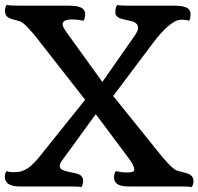

<svg xmlns="http://www.w3.org/2000/svg" viewBox="-20 -772 821 795"><path d="M61 0Q0 0 0 -40.5Q0 -55.7 7.8 -63.5Q18.6 -59.1 37.6 -59.1Q56.6 -59.1 69.8 -63.2Q83 -67.4 96.2 -76.2Q121.6 -93.8 152.8 -134.8L332.5 -358.9L123.5 -626Q116.2 -633.8 108.4 -643.1Q100.6 -652.3 92.8 -660.6Q73.2 -680.7 59.8 -684.6Q46.4 -688.5 35.4 -691.2Q24.4 -693.8 16.6 -698.2Q0.5 -706.5 0.5 -727.5Q0.5 -741.2 7.8 -752Q20 -748.5 56.2 -748.5H266.6Q314.5 -748.5 327.1 -731.4Q332.5 -724.1 332.5 -714.8Q332.5 -693.8 324.7 -686Q300.8 -691.4 277.3 -691.4Q239.3 -691.4 239.3 -670.9Q239.3 -660.2 257.8 -635.3L403.8 -432.6L537.1 -623.5Q551.8 -645.5 551.8 -655.3Q551.8 -665 547.6 -670.7Q543.5 -676.3 537.1 -679.7Q530.8 -683.1 522.9 -684.8Q515.1 -686.5 505.1 -688.7Q495.1 -690.9 485.8 -693.4Q476.6 -695.8 470.2 -699.7Q457.5 -707.5 457.5 -720.7Q457.5 -741.2 465.3 -751.5Q475.1 -748.5 513.2 -748.5H702.6Q751 -748.5 763.7 -731.4Q769 -724.1 769 -714.8Q769 -693.4 762.7 -686Q751.5 -690.4 733.6 -690.4Q715.8 -690.4 701.4 -681.9Q687 -673.3 671.9 -659.7Q642.1 -632.8 615.2 -596.2L448.7 -374.5L651.4 -123L667 -105.5Q697.8 -69.8 715.3 -64.7Q732.9 -59.6 744.4 -57.1Q755.9 -54.7 763.7 -50.8Q781.2 -41.5 781.2 -21.5Q781.2 -8.8 773.9 2.9Q764.2 0 725.6 0H512.7Q468.3 0 457 -19Q452.1 -26.9 452.1 -35.6Q452.1 -54.7 460 -63.5L470.2 -61.5Q487.8 -57.6 504.2 -57.9Q520.5 -58.1 528.3 -60.1Q536.1 -62 536.1 -70.3Q536.1 -85 515.1 -113.8L376.5 -299.3L240.2 -111.8Q227.5 -96.2 227.5 -84.7Q227.5 -73.2 239 -68.4Q250.5 -63.5 263.7 -60.5L287.1 -55.7Q311 -51.3 317.6 -42.2Q324.2 -33.2 324.2 -24.4Q324.2 -8.8 316.9 2.9Q307.1 0 268.6 0Z"/></svg>

Font: Quando
Style: Regular
Weight: 400
Version: Version 1.002